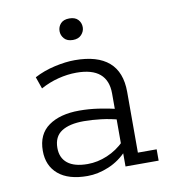

<svg xmlns="http://www.w3.org/2000/svg" viewBox="-69 -615 608 685"><g transform="rotate(-10 235.5 -272.5)"><path d="M194 10Q125 10 88.5 -21Q52 -52 52 -106Q52 -166 93.5 -195.5Q135 -225 205 -225Q239 -225 273.5 -220Q308 -215 346 -206L331 -197V-265Q331 -312 303 -336Q275 -360 218 -360Q186 -360 152.5 -351.5Q119 -343 88 -326L73 -369Q107 -387 147 -396Q187 -405 220 -405Q302 -405 343.5 -369Q385 -333 385 -261V-41H453V0H333V-61L341 -56Q311 -23 271.5 -6.5Q232 10 194 10ZM202 -32Q238 -32 273.5 -47Q309 -62 337 -90L331 -71V-184L346 -167Q310 -177 276.5 -181Q243 -185 214 -185Q162 -185 133.5 -166.5Q105 -148 105 -107Q105 -71 129.5 -51.5Q154 -32 202 -32ZM227 -477Q206 -477 195.5 -489Q185 -501 185 -516Q185 -532 195.5 -543.5Q206 -555 227 -555Q248 -555 258.5 -543.5Q269 -532 269 -516Q269 -501 258 -489Q247 -477 227 -477Z"/></g></svg>

Font: Rokkitt Light
Style: Regular
Weight: 300
Version: Version 3.103